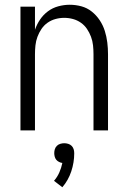

<svg xmlns="http://www.w3.org/2000/svg" viewBox="-20 -548 540 807"><path d="M66 0V-520H127V-423Q135 -446 148.5 -466Q162 -486 181.5 -500.5Q201 -515 225 -521.5Q249 -528 273 -528Q298 -528 322 -521.5Q346 -515 365.5 -499.5Q385 -484 399 -463Q413 -442 420.5 -418Q428 -394 431 -369.5Q434 -345 434 -320V0H373V-320Q373 -339 371 -357.5Q369 -376 362.5 -393.5Q356 -411 345.5 -426.5Q335 -442 320 -452.5Q305 -463 287 -468Q269 -473 250 -473Q231 -473 213 -468Q195 -463 180 -452.5Q165 -442 154.5 -426.5Q144 -411 137.5 -393.5Q131 -376 129 -357.5Q127 -339 127 -320V0ZM242 239 207 212Q221 196 229.5 176.5Q238 157 242 137Q235 136 228 132.5Q221 129 216.5 123.5Q212 118 210 110.5Q208 103 208 96Q208 87 210.5 79Q213 71 219 65Q225 59 233.5 56.5Q242 54 250 54Q258 54 266.5 56.5Q275 59 281 65Q287 71 289.5 79Q292 87 292 96Q292 135 279.5 172.5Q267 210 242 239Z"/></svg>

Font: Iosevka Fixed Light
Style: Regular
Weight: 300
Monospace: yes
Designer: Belleve Invis
Foundry: Belleve Invis
Version: Version 32.3.0